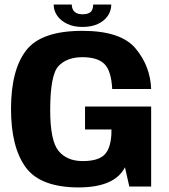

<svg xmlns="http://www.w3.org/2000/svg" viewBox="-20 -816 740 840"><path d="M325.7 4Q482.2 3.2 526.7 -84.2L545.7 0H641.3V-350H352V-249.7H467.6L467.2 -225.9Q462.8 -161.7 434.3 -136.5Q405.8 -111.3 341.8 -111.3Q273 -111.3 236.3 -155.6Q199.6 -199.9 199.6 -334.2Q199.6 -488.8 236.3 -527.3Q273 -565.8 340.6 -565.8Q406 -565.8 436.3 -536.6Q466.6 -507.3 471 -426.5H641.3Q637.6 -526.8 573.2 -603.9Q508.9 -681.1 340.3 -681.1Q160.4 -681.1 94.3 -595.4Q28.2 -509.8 28.2 -339.7Q28.2 -172 92.5 -84Q156.7 4 325.7 4ZM340.8 -698.1Q380.9 -698.1 409.1 -711.6Q437.2 -725 452 -747.2Q466.8 -769.4 466.8 -796.2H387.7Q387.7 -783 383.4 -773.3Q379.1 -763.6 368.8 -758.6Q358.4 -753.6 340.8 -753.6Q325.3 -753.6 314.9 -758.7Q304.6 -763.8 299.4 -773.2Q294.1 -782.7 294.1 -796.2H214.8Q214.8 -769.4 230.4 -747.2Q246 -725 274.1 -711.6Q302.2 -698.1 340.8 -698.1Z"/></svg>

Font: Anybody Thin
Style: Regular
Weight: 100
Designer: Tyler Finck
Foundry: Etcetera Type Company
Version: Version 1.114;gftools[0.9.25]